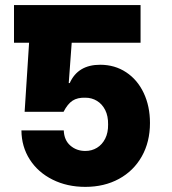

<svg xmlns="http://www.w3.org/2000/svg" viewBox="-20 -727 680 757"><path d="M534.2 -558.6H262.7L251 -399.4H254.9Q287.1 -471.7 375 -471.7Q432.6 -471.7 477.3 -442.1Q522 -412.6 546.6 -360.4Q571.3 -308.1 571.3 -242.2Q571.3 -167.5 539.1 -110.4Q506.8 -53.2 449 -21.7Q391.1 9.8 316.4 9.8Q244.6 9.8 187.3 -18.8Q129.9 -47.4 97.4 -98.1Q64.9 -148.9 64.5 -212.9H231.4Q232.9 -174.3 257.3 -153.1Q281.7 -131.8 316.4 -131.8Q341.8 -131.8 362.3 -144.3Q382.8 -156.7 394.8 -180.4Q406.7 -204.1 406.2 -236.3Q406.7 -269.5 394.8 -293.2Q382.8 -316.9 362.3 -329.3Q341.8 -341.8 316.4 -341.8Q285.6 -342.8 266.1 -330.1Q246.6 -317.4 230.5 -286.1H77.1L94.7 -558.6H35.2V-707H534.2Z"/></svg>

Font: Pretendard GOV Black
Style: Regular
Weight: 900
Designer: Base glyphs from Inter by Rasmus Andersson; Hangeul glyphs from Noto Sans CJK(Source Han Sans) by Jang Soo-young and Kan
Foundry: Kil Hyung-jin
Version: Version 1.309